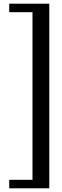

<svg xmlns="http://www.w3.org/2000/svg" viewBox="-20 -820 338 1040"><path d="M247 200V-800H30V-754H156V154H30V200Z"/></svg>

Font: Big Shoulders Text Medium
Style: Regular
Weight: 500
Designer: Patric King
Foundry: XO Type Co
Version: Version 1.000; ttfautohint (v1.8.2)